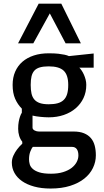

<svg xmlns="http://www.w3.org/2000/svg" viewBox="-20 -809 581 1069"><path d="M104 -20Q92.8 -33.7 86.9 -52.5Q81.1 -71.3 81.1 -91.8Q81.1 -114.3 84.2 -131.1Q87.4 -147.9 91.3 -159.2Q95.7 -172.4 101.6 -181.6V-204.1Q78.1 -227.5 64.2 -259.3Q50.3 -291 50.3 -336.4Q50.3 -377.4 64.5 -409.9Q78.6 -442.4 104.7 -465.1Q130.9 -487.8 168 -500Q205.1 -512.2 251 -512.2H251.5Q283.7 -512.2 304.9 -509.8Q326.2 -507.3 339.4 -504.4Q355 -501 363.8 -496.6L501.5 -511.2V-432.1H421.9Q428.2 -425.8 435.1 -415.5Q441.9 -405.3 447.5 -392.6Q453.1 -379.9 456.8 -365.5Q460.4 -351.1 460.4 -336.4Q460.4 -295.9 444.8 -262.9Q429.2 -230 401.4 -206.1Q373.5 -182.1 335.2 -168.9Q296.9 -155.8 251.5 -155.8H251Q240.7 -155.8 229 -156.5Q217.3 -157.2 205.1 -158.4Q192.9 -159.7 181.6 -161.4Q170.4 -163.1 161.1 -165.5V-98.1Q161.1 -92.8 164.6 -88.9Q168 -85 173.1 -82.3Q178.2 -79.6 184.6 -78.1Q190.9 -76.7 196.8 -76.7H389.6Q424.3 -76.7 448 -66.9Q471.7 -57.1 486.3 -39.8Q501 -22.5 507.3 2Q513.7 26.4 513.7 55.7Q513.7 92.8 497.3 126.5Q481 160.2 449.2 185.5Q417.5 210.9 370.4 225.8Q323.2 240.7 261.7 240.7H261.2Q210.4 240.7 170.4 229.7Q130.4 218.8 102.8 199.5Q75.2 180.2 60.5 153.8Q45.9 127.4 45.9 96.7Q45.9 76.2 54.7 57.1Q63.5 38.1 74.7 23.4Q87.4 6.3 104 -8.8ZM251.5 -228.5Q280.3 -228.5 300.8 -234.1Q321.3 -239.7 334.5 -252.4Q347.7 -265.1 353.8 -285.6Q359.9 -306.2 359.9 -336.4Q359.9 -391.6 334.5 -415.5Q309.1 -439.5 251.5 -439.5H251Q221.7 -439.5 202.1 -433.8Q182.6 -428.2 171.4 -415.8Q160.2 -403.3 155.5 -383.8Q150.9 -364.3 150.9 -336.4Q150.9 -309.1 155.3 -288.8Q159.7 -268.6 171.1 -255.1Q182.6 -241.7 201.9 -235.1Q221.2 -228.5 251 -228.5ZM141.6 78.6Q141.6 91.3 145.5 105.5Q149.4 119.6 162.4 131.3Q175.3 143.1 199.2 150.6Q223.1 158.2 263.7 158.2H264.2Q302.7 158.2 331.5 149.2Q360.4 140.1 379.2 125.5Q397.9 110.8 407.2 92.8Q416.5 74.7 416.5 56.6Q416.5 33.7 407.5 21.2Q398.4 8.8 380.9 8.8H162.6Q156.7 15.1 149.2 33.7Q141.6 52.2 141.6 78.6ZM195.3 -788.6H321.3L430.2 -567.9H345.2L257.3 -734.4L165.5 -567.9H80.6Z"/></svg>

Font: Basic
Style: Regular
Weight: 400
Designer: Magnus Gaarde
Foundry: Magnus Gaarde
Version: Version 1.003; ttfautohint (v1.1) -l 6 -r 16 -G 0 -x 16 -D l